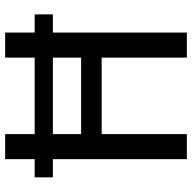

<svg xmlns="http://www.w3.org/2000/svg" viewBox="-20 -708 729 728"><g transform="rotate(-90 344.0 -344.5)"><path d="M653 -508H584V0H489V-323H199V0H104V-508H35V-577H104V-689H199V-577H489V-689H584V-577H653ZM489 -508H199V-401H489Z"/></g></svg>

Font: FiraGOUPP
Style: Medium
Weight: 400
Designer: bBox Type
Foundry: bBox Type GmbH
Version: Version 1.001